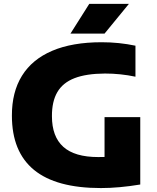

<svg xmlns="http://www.w3.org/2000/svg" viewBox="-20 -970 817 1000"><path d="M710.5 -360V-9Q599.5 9.5 505.5 9.5Q272.5 9.5 157.2 -85Q42 -179.5 42 -367.5Q41.5 -490 94.5 -575.5Q147.5 -661 252 -705.5Q356.5 -750 509.5 -750Q600 -750 685.5 -732V-570.5Q607.5 -587 527 -587Q429.5 -586.5 368.5 -563Q307.5 -539.5 278.8 -490.5Q250 -441.5 250.5 -364.5Q250.5 -258.5 309.8 -205.2Q369 -152 491.5 -152Q513.5 -152 524.5 -152.5V-360ZM347 -795 445 -950H651.5L524.5 -795Z"/></svg>

Font: Encode Sans Semi Expanded ExBd
Style: Regular
Weight: 800
Width: 6
Designer: Multiple Designers
Foundry: Impallari Type
Version: Version 2.000